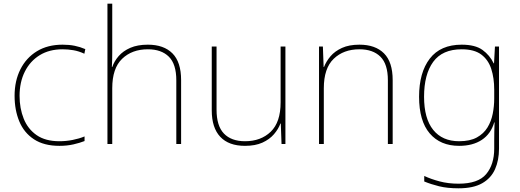

<svg xmlns="http://www.w3.org/2000/svg" viewBox="-20 -780 2814 1040"><path d="M302 10Q218 10 164 -25.5Q110 -61 84.5 -122.5Q59 -184 59 -261Q59 -342 90.5 -404.5Q122 -467 180 -502.5Q238 -538 319 -538Q355 -538 384.5 -532Q414 -526 442 -514L437 -489Q407 -503 377.5 -508Q348 -513 319 -513Q247 -513 195 -481Q143 -449 114.5 -392Q86 -335 86 -261Q86 -193 108.5 -137Q131 -81 178.5 -48Q226 -15 302 -15Q338 -15 373.5 -22Q409 -29 438 -41V-16Q413 -6 378 2Q343 10 302 10Z M588 -496Q588 -474 587.5 -456.5Q587 -439 586 -417H588Q599 -449 623 -476.5Q647 -504 686 -521Q725 -538 781 -538Q867 -538 914 -491Q961 -444 961 -346V0H935V-345Q935 -433 894.5 -473Q854 -513 781 -513Q695 -513 641.5 -461.5Q588 -410 588 -302V0H562V-760H588Z M1526 -528V0H1505L1501 -111H1499Q1488 -81 1464 -53Q1440 -25 1401.5 -7.5Q1363 10 1307 10Q1219 10 1173 -39Q1127 -88 1127 -182V-528H1153V-186Q1153 -98 1193 -56.5Q1233 -15 1307 -15Q1393 -15 1446.5 -66.5Q1500 -118 1500 -226V-528Z M1927 -538Q2013 -538 2060 -491Q2107 -444 2107 -346V0H2081V-345Q2081 -433 2040.5 -473Q2000 -513 1927 -513Q1841 -513 1787.5 -461.5Q1734 -410 1734 -302V0H1708V-528H1729L1733 -417H1735Q1747 -448 1770.5 -475.5Q1794 -503 1832.5 -520.5Q1871 -538 1927 -538Z M2481 -538Q2554 -538 2593.5 -509.5Q2633 -481 2654 -437H2656L2661 -528H2683V25Q2683 88 2661.5 136.5Q2640 185 2592 212.5Q2544 240 2464 240Q2403 240 2358.5 229Q2314 218 2278 203V173Q2314 190 2361 202.5Q2408 215 2464 215Q2570 215 2613.5 163Q2657 111 2657 25V-17Q2657 -46 2657.5 -67Q2658 -88 2659 -117H2657Q2639 -55 2590 -22.5Q2541 10 2467 10Q2365 10 2307.5 -57.5Q2250 -125 2250 -256Q2250 -387 2308 -462.5Q2366 -538 2481 -538ZM2481 -513Q2376 -513 2326.5 -445Q2277 -377 2277 -256Q2277 -138 2326.5 -76.5Q2376 -15 2467 -15Q2526 -15 2563 -35.5Q2600 -56 2620.5 -89.5Q2641 -123 2649 -164Q2657 -205 2657 -246V-294Q2657 -357 2641 -406.5Q2625 -456 2587 -484.5Q2549 -513 2481 -513Z"/></svg>

Font: Noto Sans Thaana Thin
Style: Regular
Weight: 100
Designer: David Williams
Foundry: Google Inc.
Version: Version 3.001; ttfautohint (v1.8.4.7-5d5b)